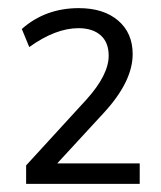

<svg xmlns="http://www.w3.org/2000/svg" viewBox="-20 -738 399 477"><path d="M44.9 -281.2V-327.1L194.3 -490.2Q250 -551.8 250 -599.6Q250 -632.8 230 -650.4Q210 -668 174.8 -668Q118.2 -668 52.7 -621.1L34.2 -666Q92.8 -717.8 175.8 -717.8Q237.3 -717.8 273.4 -687Q309.6 -656.2 309.6 -603.5Q309.6 -535.2 237.3 -457L122.1 -332H327.1V-281.2Z"/></svg>

Font: Min Sans Light
Style: Regular
Weight: 300
Designer: Jinseong-Kim, NotoSansCJK, Nunito
Foundry: Jinseong-Kim
Version: Version 1.400;Glyphs 3.1.2 (3151)